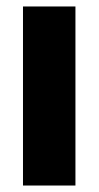

<svg xmlns="http://www.w3.org/2000/svg" viewBox="-20 -573 305 593"><path d="M213 0H51V-553H213Z"/></svg>

Font: Noto Sans Sinhala ExtraCondensed Black
Style: Regular
Weight: 900
Width: 2
Designer: Jelle Bosma - Monotype Design Team
Foundry: Monotype Imaging Inc.
Version: Version 2.006; ttfautohint (v1.8.4.7-5d5b)